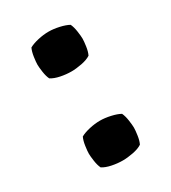

<svg xmlns="http://www.w3.org/2000/svg" viewBox="-124 -519 529 595"><g transform="rotate(-30 141.0 -221.5)"><path d="M60.5 -61.5Q60.5 -70.5 63 -88Q65.5 -105.5 71 -117Q83.5 -124 103.2 -128.5Q123 -133 141.5 -133Q158.5 -133 178.8 -128.5Q199 -124 211.5 -117Q217 -105.5 219.5 -88Q222 -70.5 222 -61.5Q222 -52.5 219.5 -35Q217 -17.5 211.5 -6.5Q199.5 1.5 179 5.5Q158.5 9.5 141.5 9.5Q123 9.5 103.2 5.5Q83.5 1.5 71 -6.5Q65.5 -17.5 63 -35Q60.5 -52.5 60.5 -61.5ZM60.5 -380Q60.5 -389 63 -406.5Q65.5 -424 71 -435.5Q83.5 -442.5 103.2 -447Q123 -451.5 141.5 -451.5Q158.5 -451.5 178.8 -447Q199 -442.5 211.5 -435.5Q217 -424 219.5 -406.5Q222 -389 222 -380Q222 -371 219.5 -353.5Q217 -336 211.5 -325Q199.5 -317 179 -313Q158.5 -309 141.5 -309Q123 -309 103.2 -313Q83.5 -317 71 -325Q65.5 -336 63 -353.5Q60.5 -371 60.5 -380Z"/></g></svg>

Font: Signika SemiBold
Style: Regular
Weight: 600
Designer: Anna Giedry
Foundry: Anna Giedry
Version: Version 2.001